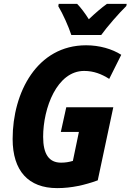

<svg xmlns="http://www.w3.org/2000/svg" viewBox="-20 -958 672 988"><path d="M347 -778H501C530 -819 593 -891 630 -927L632 -938H530C501 -917 471 -891 437 -859C419 -888 395 -920 377 -938H282L280 -926C304 -886 333 -821 347 -778ZM274 10C349 10 417 -6 483 -30L563 -406H321L293 -279H386L355 -130C334 -124 317 -121 294 -121C232 -121 202 -165 202 -254C202 -402 273 -593 413 -593C462 -593 503 -577 542 -552L604 -676C557 -706 492 -725 423 -725C171 -725 45 -483 45 -243C45 -79 126 10 274 10Z"/></svg>

Font: Noto Sans Display SemiCondensed Extra
Style: Italic
Weight: 800
Width: 4
Italic angle: -12°
Designer: Monotype Design Team
Foundry: Monotype Imaging Inc.
Version: Version 1.900